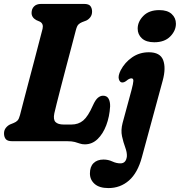

<svg xmlns="http://www.w3.org/2000/svg" viewBox="-20 -720 917 979"><path d="M323 0H42.5Q17.5 0 9 -11.2Q0.5 -22.5 0.5 -39.5Q0.5 -56.5 10 -68.2Q19.5 -80 31.5 -85.5L50 -93Q62.5 -98 69.8 -106Q77 -114 82 -133.5Q89 -160.5 100.5 -205Q112 -249.5 126 -302.2Q140 -355 153.8 -407.2Q167.5 -459.5 178.8 -503.2Q190 -547 197 -573Q203 -599 183.5 -609.5L165 -617.5Q141 -631 141 -654Q141 -674.5 153.5 -687.2Q166 -700 189.5 -700H408.5Q433 -700 441.2 -688.8Q449.5 -677.5 449.5 -661Q449.5 -644 440.5 -632.2Q431.5 -620.5 419.5 -615L398.5 -607Q387.5 -602.5 380 -595.2Q372.5 -588 367 -567Q357 -528.5 343.8 -478.5Q330.5 -428.5 316.5 -375.5Q302.5 -322.5 290.2 -274.8Q278 -227 269 -191.8Q260 -156.5 257 -142Q250.5 -110.5 263 -97.8Q275.5 -85 305.5 -85H344Q380 -85 404.5 -105.8Q429 -126.5 453.5 -182Q466.5 -211 479.2 -221.5Q492 -232 505.5 -232Q525 -232 533.5 -217Q542 -202 541.5 -177.5Q538.5 -125.5 521.8 -81.2Q505 -37 477.2 -10.5Q449.5 16 412.5 16Q398.5 16 387.2 12Q376 8 361.5 4Q347 0 323 0ZM766.5 -504.5Q725.5 -504.5 703.8 -524.2Q682 -544 682 -574Q682 -609.5 711 -639Q740 -668.5 792.5 -668.5Q833.5 -668.5 855.2 -648.8Q877 -629 877 -599Q877 -563.5 848 -534Q819 -504.5 766.5 -504.5ZM810 -310.5 703.5 81.5Q682 161.5 637.8 200.2Q593.5 239 533 239Q486.5 239 462.5 217.8Q438.5 196.5 438.5 164.5Q438.5 130 457 111.8Q475.5 93.5 508 93.5Q531.5 93.5 552.5 103.2Q573.5 113 594 113Q623 113 627 77Q628 57 618.5 31.5Q609 6 602.2 -25Q595.5 -56 605 -92.5L650.5 -260.5Q659.5 -294.5 660 -307.5Q660.5 -320.5 650 -320.5Q639 -320.5 624.5 -308Q613 -299 602.5 -299.5Q591 -300 586 -316.5Q581 -333 595.5 -362Q616.5 -402 654 -427.8Q691.5 -453.5 739 -453.5Q796.5 -453.5 811.8 -413.8Q827 -374 810 -310.5Z"/></svg>

Font: Fraunces 144pt S100
Style: Bold Italic
Weight: 700
Italic angle: -16°
Version: Version 1.000; ttfautohint (v1.8.3)